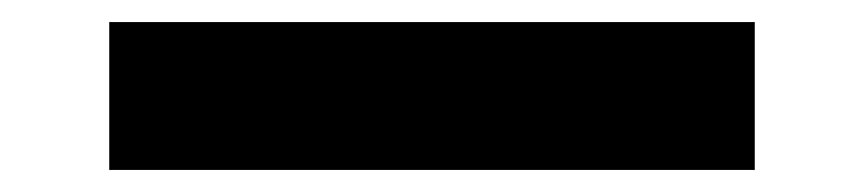

<svg xmlns="http://www.w3.org/2000/svg" viewBox="-20 19 783 174"><path d="M79 173V39H664V173Z"/></svg>

Font: DM Sans 9pt 36pt ExtraBold
Style: Regular
Weight: 800
Version: Version 4.004;gftools[0.9.30]